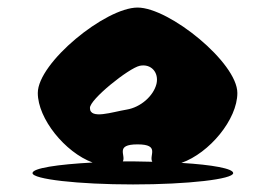

<svg xmlns="http://www.w3.org/2000/svg" viewBox="-20 -732 732 508"><path d="M66 -274C66 -258 186 -244 332 -244C478 -244 597 -258 597 -274C597 -286 542 -296 460 -301C534 -327 608 -416 608 -486C608 -566 428 -712 344 -712C259 -712 80 -566 80 -486C80 -418 152 -329 225 -302C132 -297 66 -287 66 -274ZM218 -446C216 -468 321 -552 350 -558C380 -564 401 -540 394 -510C386 -478 352 -448 315 -442C278 -436 218 -415 218 -446ZM305 -305C314 -321 283 -350 344 -350C405 -350 373 -320 383 -304C366 -304 350 -305 332 -305Z"/></svg>

Font: Ampere
Style: SC
Weight: 400
Version: Version 1